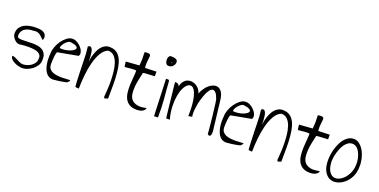

<svg xmlns="http://www.w3.org/2000/svg" viewBox="-19 -1229 3668 1860"><g transform="rotate(20 1814.5 -299.0)"><path d="M70.3 -79.1Q87.9 -79.1 103 -72.3Q118.2 -65.4 132.8 -57.1Q147.5 -48.8 162.6 -42.5Q177.7 -36.1 195.3 -36.1Q215.8 -36.1 237.8 -43.5Q259.8 -50.8 278.3 -64Q296.9 -77.1 308.6 -96.2Q320.3 -115.2 320.3 -137.7Q321.3 -144.5 320.8 -154.3Q320.3 -164.1 314.5 -174.3Q308.6 -184.6 294.9 -193.8Q281.2 -203.1 255.4 -208Q229.5 -212.9 190.4 -213.4Q151.4 -213.9 93.8 -206.1Q79.1 -206.1 65.4 -214.4Q51.8 -222.7 41 -234.9Q30.3 -247.1 23.4 -261.2Q16.6 -275.4 16.6 -288.1Q16.6 -326.2 32.7 -350.1Q48.8 -374 74.2 -388.2Q99.6 -402.3 130.9 -408.2Q162.1 -414.1 194.3 -414.1Q209 -414.1 228 -412.6Q247.1 -411.1 263.2 -404.8Q279.3 -398.4 290.5 -384.8Q301.8 -371.1 301.8 -346.7Q299.8 -330.1 296.4 -326.7Q293 -323.2 286.6 -328.6Q280.3 -334 271.5 -343.8Q262.7 -353.5 250.5 -362.8Q238.3 -372.1 221.2 -377Q204.1 -381.8 182.6 -377Q160.2 -377 137.7 -372.6Q115.2 -368.2 97.2 -357.4Q79.1 -346.7 67.9 -328.1Q56.6 -309.6 56.6 -281.2Q56.6 -266.6 69.8 -261.2Q83 -255.9 105 -255.9Q127 -255.9 154.8 -257.3Q182.6 -258.8 211.9 -258.8Q241.2 -258.8 268.6 -254.4Q295.9 -250 316.9 -236.8Q337.9 -223.6 349.6 -199.2Q361.3 -174.8 358.4 -135.7Q358.4 -107.4 342.3 -82Q326.2 -56.6 301.3 -37.6Q276.4 -18.6 246.1 -7.8Q215.8 2.9 187.5 0Q175.8 -1 155.8 -6.3Q135.7 -11.7 116.7 -21.5Q97.7 -31.2 84 -45.4Q70.3 -59.6 70.3 -79.1Z M410.2 -229.5Q410.2 -258.8 422.9 -294.4Q435.5 -330.1 457.5 -360.8Q479.5 -391.6 507.3 -412.6Q535.2 -433.6 565.4 -433.6Q582 -433.6 598.1 -426.8Q614.3 -419.9 629.4 -408.7Q644.5 -397.5 656.7 -383.3Q668.9 -369.1 675.8 -353.5Q682.6 -337.9 683.1 -323.2Q683.6 -308.6 674.8 -297.9L468.8 -259.8Q464.8 -258.8 461.9 -250.5Q459 -242.2 457 -229.5Q455.1 -216.8 453.6 -201.7Q452.1 -186.5 451.2 -172.4Q450.2 -158.2 450.2 -147Q450.2 -135.7 450.2 -129.9Q450.2 -102.5 463.4 -85.4Q476.6 -68.4 497.1 -59.6Q517.6 -50.8 543.5 -47.9Q569.3 -44.9 594.7 -44.9Q620.1 -44.9 642.6 -46.9Q665 -48.8 679.7 -48.8Q679.7 -44.9 676.8 -40Q673.8 -35.2 669.9 -30.8Q666 -26.4 662.1 -22.9Q658.2 -19.5 657.2 -18.6Q649.4 -16.6 633.3 -13.2Q617.2 -9.8 599.1 -6.8Q581.1 -3.9 565.4 -2Q549.8 0 543.9 0Q513.7 5.9 491.2 -1Q468.8 -7.8 453.1 -24.4Q437.5 -41 427.7 -64.9Q418 -88.9 413.1 -116.2Q408.2 -143.6 407.7 -172.9Q407.2 -202.1 410.2 -229.5ZM551.8 -396.5Q543 -396.5 528.8 -387.2Q514.6 -377.9 502.4 -363.8Q490.2 -349.6 481.9 -333.5Q473.6 -317.4 476.6 -305.7Q502 -302.7 529.3 -306.6Q556.6 -310.5 579.1 -318.8Q601.6 -327.1 616.2 -338.4Q630.9 -349.6 630.4 -361.3Q629.9 -373 611.8 -382.3Q593.8 -391.6 551.8 -396.5Z M747.1 -4.9Q745.1 -20.5 743.7 -50.3Q742.2 -80.1 740.7 -117.7Q739.3 -155.3 738.3 -196.3Q737.3 -237.3 736.3 -274.4Q735.4 -311.5 733.9 -341.3Q732.4 -371.1 729.5 -386.7Q729.5 -387.7 729 -391.6Q728.5 -395.5 728 -400.4Q727.5 -405.3 727.5 -408.7Q727.5 -412.1 727.5 -414.1Q742.2 -425.8 752.4 -421.9Q762.7 -418 769.5 -404.8Q776.4 -391.6 779.3 -372.1Q782.2 -352.5 783.7 -333Q785.2 -313.5 785.2 -297.4Q785.2 -281.2 785.2 -274.4Q787.1 -291 791 -313.5Q794.9 -335.9 802.7 -359.4Q810.5 -382.8 821.8 -405.8Q833 -428.7 849.6 -446.3Q866.2 -463.9 887.2 -473.6Q908.2 -483.4 935.5 -481.4Q978.5 -479.5 1006.3 -458Q1034.2 -436.5 1050.3 -400.4Q1066.4 -364.3 1073.7 -317.4Q1081.1 -270.5 1083.5 -217.8Q1085.9 -165 1085 -110.8Q1084 -56.6 1084 -6.8Q1075.2 -4.9 1066.4 -0.5Q1057.6 3.9 1051.8 3.4Q1045.9 2.9 1043.5 -5.4Q1041 -13.7 1044.9 -38.1Q1045.9 -55.7 1048.3 -92.3Q1050.8 -128.9 1050.3 -173.8Q1049.8 -218.8 1044.9 -266.6Q1040 -314.5 1026.9 -354Q1013.7 -393.6 989.3 -418.5Q964.8 -443.4 925.8 -443.4Q885.7 -426.8 858.9 -380.9Q832 -335 815.9 -273.4Q799.8 -211.9 792.5 -140.1Q785.2 -68.4 784.2 0Q782.2 -1 776.9 -1Q771.5 -1 765.1 -1.5Q758.8 -2 753.4 -2.9Q748 -3.9 747.1 -4.9Z M1248 -354.5Q1239.3 -357.4 1224.1 -356.9Q1209 -356.4 1191.9 -355Q1174.8 -353.5 1159.2 -351.6Q1143.6 -349.6 1132.8 -349.6Q1127.9 -349.6 1126.5 -363.8Q1125 -377.9 1122.1 -402.3L1259.8 -412.1Q1262.7 -446.3 1263.7 -460.9Q1264.6 -475.6 1264.2 -485.8Q1263.7 -496.1 1263.2 -509.3Q1262.7 -522.5 1262.7 -550.8Q1288.1 -554.7 1301.3 -553.2Q1314.5 -551.8 1319.3 -545.9Q1324.2 -540 1323.7 -528.8Q1323.2 -517.6 1320.8 -501Q1318.4 -484.4 1316.9 -460.9Q1315.4 -437.5 1318.4 -408.2L1435.5 -412.1V-364.3Q1427.7 -364.3 1411.1 -363.3Q1394.5 -362.3 1375.5 -361.3Q1356.4 -360.4 1340.3 -359.4Q1324.2 -358.4 1316.4 -355.5Q1308.6 -320.3 1299.8 -280.3Q1291 -240.2 1288.1 -201.2Q1285.2 -162.1 1290 -128.4Q1294.9 -94.7 1314.5 -72.8Q1334 -50.8 1370.1 -42.5Q1406.2 -34.2 1465.8 -47.9Q1463.9 -33.2 1454.6 -23.9Q1445.3 -14.6 1433.1 -9.3Q1420.9 -3.9 1407.2 -1.5Q1393.6 1 1382.8 1Q1333 1 1303.7 -17.1Q1274.4 -35.2 1259.8 -64.5Q1245.1 -93.8 1241.2 -131.3Q1237.3 -168.9 1238.8 -208Q1240.2 -247.1 1244.1 -285.2Q1248 -323.2 1248 -354.5Z M1545.9 -378.9Q1557.6 -378.9 1565.9 -379.9Q1574.2 -380.9 1580.1 -370.1Q1583 -326.2 1586.9 -280.8Q1590.8 -235.4 1594.7 -189.5Q1598.6 -143.6 1600.1 -97.2Q1601.6 -50.8 1600.6 -6.8Q1600.6 -1 1597.7 0.5Q1594.7 2 1589.4 1.5Q1584 1 1576.7 0.5Q1569.3 0 1560.5 2ZM1489.3 -553.7Q1489.3 -560.5 1490.2 -568.8Q1491.2 -577.1 1494.6 -584Q1498 -590.8 1503.4 -595.7Q1508.8 -600.6 1516.6 -600.6Q1528.3 -600.6 1540 -599.6Q1551.8 -598.6 1562.5 -595.2Q1573.2 -591.8 1580.1 -584.5Q1586.9 -577.1 1586.9 -563.5Q1586.9 -540 1569.3 -522Q1551.8 -503.9 1526.4 -503.9Q1506.8 -503.9 1498 -519Q1489.3 -534.2 1489.3 -553.7ZM1545.9 -548.8Q1543 -548.8 1543 -543.9Q1543 -539.1 1545.9 -539.1Q1549.8 -539.1 1549.8 -543.9Q1549.8 -548.8 1545.9 -548.8Z M1640.6 -380.9Q1652.3 -380.9 1666 -375Q1679.7 -369.1 1685.5 -351.6Q1693.4 -384.8 1709.5 -405.3Q1725.6 -425.8 1746.6 -433.6Q1767.6 -441.4 1790.5 -439Q1813.5 -436.5 1833.5 -424.8Q1853.5 -413.1 1868.7 -394.5Q1883.8 -376 1889.6 -351.6Q1900.4 -381.8 1918.5 -407.7Q1936.5 -433.6 1958.5 -451.2Q1980.5 -468.8 2004.4 -475.6Q2028.3 -482.4 2049.3 -475.1Q2070.3 -467.8 2086.4 -443.8Q2102.5 -419.9 2109.4 -375Q2111.3 -362.3 2114.3 -337.4Q2117.2 -312.5 2120.6 -281.2Q2124 -250 2128.4 -215.3Q2132.8 -180.7 2136.2 -149.4Q2139.6 -118.2 2142.6 -93.3Q2145.5 -68.4 2147.5 -56.6Q2147.5 -46.9 2146.5 -35.2Q2145.5 -23.4 2142.1 -15.1Q2138.7 -6.8 2131.3 -4.4Q2124 -2 2109.4 -12.7Q2109.4 -24.4 2106.4 -50.8Q2103.5 -77.1 2100.6 -111.8Q2097.7 -146.5 2093.3 -185.1Q2088.9 -223.6 2084.5 -257.8Q2080.1 -292 2077.1 -318.4Q2074.2 -344.7 2071.3 -355.5Q2056.6 -400.4 2040.5 -418Q2024.4 -435.5 2008.3 -433.6Q1992.2 -431.6 1977.5 -413.1Q1962.9 -394.5 1951.2 -366.2Q1939.5 -337.9 1929.2 -303.2Q1918.9 -268.6 1913.6 -234.4Q1908.2 -200.2 1906.7 -169.9Q1905.3 -139.6 1910.2 -120.1L1872.1 -112.3Q1875 -206.1 1865.7 -266.1Q1856.4 -326.2 1840.3 -358.4Q1824.2 -390.6 1803.7 -397Q1783.2 -403.3 1763.2 -388.7Q1743.2 -374 1726.6 -339.8Q1710 -305.7 1701.7 -257.3Q1693.4 -209 1695.3 -148.4Q1697.3 -87.9 1715.8 -18.6H1678.7Q1678.7 -18.6 1676.3 -37.1Q1673.8 -55.7 1670.4 -84.5Q1667 -113.3 1663.1 -149.9Q1659.2 -186.5 1655.3 -224.1Q1651.4 -261.7 1647.5 -296.4Q1643.6 -331.1 1640.6 -355.5Q1640.6 -358.4 1640.6 -368.7Q1640.6 -378.9 1640.6 -380.9Z M2196.3 -229.5Q2196.3 -258.8 2209 -294.4Q2221.7 -330.1 2243.7 -360.8Q2265.6 -391.6 2293.5 -412.6Q2321.3 -433.6 2351.6 -433.6Q2368.2 -433.6 2384.3 -426.8Q2400.4 -419.9 2415.5 -408.7Q2430.7 -397.5 2442.9 -383.3Q2455.1 -369.1 2461.9 -353.5Q2468.8 -337.9 2469.2 -323.2Q2469.7 -308.6 2460.9 -297.9L2254.9 -259.8Q2251 -258.8 2248 -250.5Q2245.1 -242.2 2243.2 -229.5Q2241.2 -216.8 2239.7 -201.7Q2238.3 -186.5 2237.3 -172.4Q2236.3 -158.2 2236.3 -147Q2236.3 -135.7 2236.3 -129.9Q2236.3 -102.5 2249.5 -85.4Q2262.7 -68.4 2283.2 -59.6Q2303.7 -50.8 2329.6 -47.9Q2355.5 -44.9 2380.9 -44.9Q2406.2 -44.9 2428.7 -46.9Q2451.2 -48.8 2465.8 -48.8Q2465.8 -44.9 2462.9 -40Q2460 -35.2 2456.1 -30.8Q2452.1 -26.4 2448.2 -22.9Q2444.3 -19.5 2443.4 -18.6Q2435.5 -16.6 2419.4 -13.2Q2403.3 -9.8 2385.3 -6.8Q2367.2 -3.9 2351.6 -2Q2335.9 0 2330.1 0Q2299.8 5.9 2277.3 -1Q2254.9 -7.8 2239.3 -24.4Q2223.6 -41 2213.9 -64.9Q2204.1 -88.9 2199.2 -116.2Q2194.3 -143.6 2193.8 -172.9Q2193.4 -202.1 2196.3 -229.5ZM2337.9 -396.5Q2329.1 -396.5 2314.9 -387.2Q2300.8 -377.9 2288.6 -363.8Q2276.4 -349.6 2268.1 -333.5Q2259.8 -317.4 2262.7 -305.7Q2288.1 -302.7 2315.4 -306.6Q2342.8 -310.5 2365.2 -318.8Q2387.7 -327.1 2402.3 -338.4Q2417 -349.6 2416.5 -361.3Q2416 -373 2397.9 -382.3Q2379.9 -391.6 2337.9 -396.5Z M2533.2 -4.9Q2531.2 -20.5 2529.8 -50.3Q2528.3 -80.1 2526.9 -117.7Q2525.4 -155.3 2524.4 -196.3Q2523.4 -237.3 2522.5 -274.4Q2521.5 -311.5 2520 -341.3Q2518.6 -371.1 2515.6 -386.7Q2515.6 -387.7 2515.1 -391.6Q2514.6 -395.5 2514.2 -400.4Q2513.7 -405.3 2513.7 -408.7Q2513.7 -412.1 2513.7 -414.1Q2528.3 -425.8 2538.6 -421.9Q2548.8 -418 2555.7 -404.8Q2562.5 -391.6 2565.4 -372.1Q2568.4 -352.5 2569.8 -333Q2571.3 -313.5 2571.3 -297.4Q2571.3 -281.2 2571.3 -274.4Q2573.2 -291 2577.1 -313.5Q2581.1 -335.9 2588.9 -359.4Q2596.7 -382.8 2607.9 -405.8Q2619.1 -428.7 2635.7 -446.3Q2652.3 -463.9 2673.3 -473.6Q2694.3 -483.4 2721.7 -481.4Q2764.6 -479.5 2792.5 -458Q2820.3 -436.5 2836.4 -400.4Q2852.5 -364.3 2859.9 -317.4Q2867.2 -270.5 2869.6 -217.8Q2872.1 -165 2871.1 -110.8Q2870.1 -56.6 2870.1 -6.8Q2861.3 -4.9 2852.5 -0.5Q2843.8 3.9 2837.9 3.4Q2832 2.9 2829.6 -5.4Q2827.1 -13.7 2831.1 -38.1Q2832 -55.7 2834.5 -92.3Q2836.9 -128.9 2836.4 -173.8Q2835.9 -218.8 2831.1 -266.6Q2826.2 -314.5 2813 -354Q2799.8 -393.6 2775.4 -418.5Q2751 -443.4 2711.9 -443.4Q2671.9 -426.8 2645 -380.9Q2618.2 -335 2602.1 -273.4Q2585.9 -211.9 2578.6 -140.1Q2571.3 -68.4 2570.3 0Q2568.4 -1 2563 -1Q2557.6 -1 2551.3 -1.5Q2544.9 -2 2539.6 -2.9Q2534.2 -3.9 2533.2 -4.9Z M3034.2 -354.5Q3025.4 -357.4 3010.3 -356.9Q2995.1 -356.4 2978 -355Q2960.9 -353.5 2945.3 -351.6Q2929.7 -349.6 2918.9 -349.6Q2914.1 -349.6 2912.6 -363.8Q2911.1 -377.9 2908.2 -402.3L3045.9 -412.1Q3048.8 -446.3 3049.8 -460.9Q3050.8 -475.6 3050.3 -485.8Q3049.8 -496.1 3049.3 -509.3Q3048.8 -522.5 3048.8 -550.8Q3074.2 -554.7 3087.4 -553.2Q3100.6 -551.8 3105.5 -545.9Q3110.4 -540 3109.9 -528.8Q3109.4 -517.6 3106.9 -501Q3104.5 -484.4 3103 -460.9Q3101.6 -437.5 3104.5 -408.2L3221.7 -412.1V-364.3Q3213.9 -364.3 3197.3 -363.3Q3180.7 -362.3 3161.6 -361.3Q3142.6 -360.4 3126.5 -359.4Q3110.4 -358.4 3102.5 -355.5Q3094.7 -320.3 3085.9 -280.3Q3077.1 -240.2 3074.2 -201.2Q3071.3 -162.1 3076.2 -128.4Q3081.1 -94.7 3100.6 -72.8Q3120.1 -50.8 3156.2 -42.5Q3192.4 -34.2 3252 -47.9Q3250 -33.2 3240.7 -23.9Q3231.4 -14.6 3219.2 -9.3Q3207 -3.9 3193.4 -1.5Q3179.7 1 3168.9 1Q3119.1 1 3089.8 -17.1Q3060.5 -35.2 3045.9 -64.5Q3031.2 -93.8 3027.3 -131.3Q3023.4 -168.9 3024.9 -208Q3026.4 -247.1 3030.3 -285.2Q3034.2 -323.2 3034.2 -354.5Z M3290 -178.7Q3290 -201.2 3293.9 -231Q3297.9 -260.7 3306.6 -291Q3315.4 -321.3 3328.6 -350.6Q3341.8 -379.9 3360.4 -402.8Q3378.9 -425.8 3403.3 -439.9Q3427.7 -454.1 3458 -454.1Q3489.3 -454.1 3516.1 -432.6Q3543 -411.1 3562 -377Q3581.1 -342.8 3590.8 -300.8Q3600.6 -258.8 3598.6 -218.8Q3598.6 -160.2 3576.2 -114.3Q3553.7 -68.4 3519 -40Q3484.4 -11.7 3444.8 -2Q3405.3 7.8 3370.6 -7.3Q3335.9 -22.5 3313 -64.5Q3290 -106.4 3290 -178.7ZM3326.2 -174.8Q3329.1 -115.2 3346.7 -83Q3364.3 -50.8 3389.2 -40.5Q3414.1 -30.3 3443.4 -40Q3472.7 -49.8 3498 -74.7Q3523.4 -99.6 3541.5 -137.2Q3559.6 -174.8 3561.5 -221.7Q3563.5 -256.8 3556.2 -290Q3548.8 -323.2 3535.6 -349.1Q3522.5 -375 3503.4 -390.1Q3484.4 -405.3 3460 -405.3Q3436.5 -405.3 3418 -393.6Q3399.4 -381.8 3384.3 -361.8Q3369.1 -341.8 3358.4 -316.4Q3347.7 -291 3340.3 -265.6Q3333 -240.2 3329.6 -216.3Q3326.2 -192.4 3326.2 -174.8Z"/></g></svg>

Font: Annie Use Your Telescope
Style: Regular
Weight: 400
Designer: Kimberly Geswein
Foundry: Kimberly Geswein
Version: Version 1.002 2001